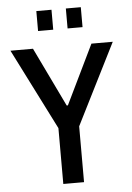

<svg xmlns="http://www.w3.org/2000/svg" viewBox="-59 -916 659 959"><g transform="rotate(-5 271.0 -436.0)"><path d="M219 0V-280L14 -686H127L270 -389H276L420 -686H527L323 -280V0ZM160 -772V-872H236V-772ZM308 -772V-872H383V-772Z"/></g></svg>

Font: Archivo Condensed Medium
Style: Regular
Weight: 500
Width: 3
Designer: Hector Gatti
Foundry: Omnibus-Type
Version: Version 2.001